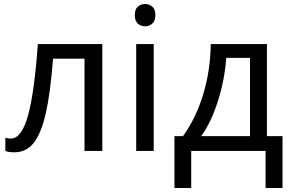

<svg xmlns="http://www.w3.org/2000/svg" viewBox="-20 -757 1457 963"><path d="M493.2 0H403.8V-462.9H246.1Q232.4 -287.1 209.2 -186.8Q186 -86.4 148.7 -39.8Q111.3 6.8 53.2 6.8Q21.5 6.8 6.8 0V-65.9Q17.1 -62 34.2 -62Q87.9 -62 119.9 -175.3Q151.9 -288.6 169.9 -536.1H493.2Z M751 0H663.1V-536.1H751ZM656.2 -681.2Q656.2 -710.4 671.1 -723.6Q686 -736.8 708 -736.8Q728.5 -736.8 743.9 -723.6Q759.3 -710.4 759.3 -681.2Q759.3 -652.3 743.9 -638.7Q728.5 -625 708 -625Q686 -625 671.1 -638.7Q656.2 -652.3 656.2 -681.2Z M1397 186H1312V0H939V186H855V-74.2H897.9Q962.9 -164.6 999 -283.4Q1035.2 -402.3 1037.1 -536.1H1318.8V-74.2H1397ZM1233.9 -74.2V-466.8H1114.7Q1107.4 -358.9 1073 -250.2Q1038.6 -141.6 988.8 -74.2Z"/></svg>

Font: NotoPenekeko
Style: Regular
Weight: 400
Designer: Monotype Design team
Foundry: Monotype Imaging Inc.
Version: Version 1.04